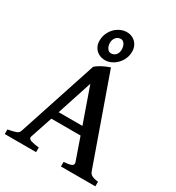

<svg xmlns="http://www.w3.org/2000/svg" viewBox="-203 -990 1022 1114"><g transform="rotate(30 308.5 -433.5)"><path d="M140.1 -64 139.2 -58.1Q139.2 -46.9 155.8 -41Q172.4 -35.2 210 -30.8V0H0V-30.8Q37.1 -37.6 53.7 -43.9Q70.3 -50.3 74.7 -64L249 -594.2Q280.3 -622.1 340.3 -643.1L545.4 -64Q550.3 -49.8 563.5 -42Q576.7 -34.2 606.9 -30.8V0H376.5V-30.8Q409.2 -32.7 423.8 -38.3Q438.5 -43.9 438.5 -55.7Q438.5 -59.6 437 -64L385.3 -212.4H189.5ZM284.2 -501 207.5 -266.1H366.7ZM205.1 -744.1Q205.1 -777.8 221.2 -805.9Q237.3 -834 263.7 -850.3Q290 -866.7 318.8 -866.7Q342.8 -866.7 361.6 -855.7Q380.4 -844.7 390.9 -825.7Q401.4 -806.6 401.4 -783.2Q401.4 -750 385 -722.2Q368.7 -694.3 342.5 -678Q316.4 -661.6 288.6 -661.6Q264.6 -661.6 245.6 -672.1Q226.6 -682.6 215.8 -701.4Q205.1 -720.2 205.1 -744.1ZM263.7 -764.2Q263.7 -742.2 273.9 -727.8Q284.2 -713.4 298.8 -713.4Q318.4 -713.4 330.6 -727.1Q342.8 -740.7 342.8 -763.2Q342.8 -786.1 332.8 -800.5Q322.8 -814.9 308.6 -814.9Q289.1 -814.9 276.4 -800.3Q263.7 -785.6 263.7 -764.2Z"/></g></svg>

Font: David Libre Medium
Style: Regular
Weight: 500
Version: Version 1.000